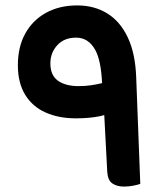

<svg xmlns="http://www.w3.org/2000/svg" viewBox="-20 -681 596 709"><path d="M483 -394 498 -2Q490 1 473 4.5Q456 8 438 8Q412 8 395 -3.5Q378 -15 376 -47L365 -256Q357 -254 349 -252Q311 -244 260 -244Q197 -244 148.5 -265.5Q100 -287 73 -331Q46 -375 46 -440Q46 -508 73.5 -557.5Q101 -607 150.5 -634Q200 -661 265 -661Q328 -661 376 -631.5Q424 -602 452 -542.5Q480 -483 483 -394ZM261 -542Q217 -542 191.5 -514Q166 -486 166 -447Q166 -403 194 -383Q222 -363 270 -363Q294 -363 315 -366Q336 -369 352 -373Q355 -374 357 -374Q353 -458 332 -496Q307 -542 261 -542Z"/></svg>

Font: Baloo Bhaijaan 2 SemiBold
Style: Regular
Weight: 600
Designer: Sanskriti Dholi, Noopur Datye and Ek Type
Foundry: Ek Type
Version: Version 1.700